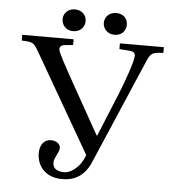

<svg xmlns="http://www.w3.org/2000/svg" viewBox="-55 -842 827 905"><g transform="rotate(5 358.0 -390.0)"><path d="M209 -740C209 -714 228 -688 263 -688C299 -688 318 -714 318 -740C318 -766 299 -791 263 -791C228 -791 209 -766 209 -740ZM404 -740C404 -714 424 -688 459 -688C495 -688 513 -714 513 -740C513 -766 495 -791 459 -791C424 -791 404 -766 404 -740ZM26 -623 54 -621C89 -618 90 -605 128 -541L376 -111L366 -89C348 -52 310 -22 280 -22C237 -22 225 -41 225 -63C225 -87 249 -112 249 -134C249 -154 228 -167 204 -167C173 -167 152 -141 152 -102C152 -42 191 11 272 11C301 11 368 8 406 -80L618 -574C637 -619 645 -620 696 -623V-650H488V-623L539 -619C556 -617 563 -610 563 -597C563 -571 529 -476 504 -414L419 -207L416 -209L301 -414C235 -531 206 -585 206 -598C206 -612 217 -618 229 -619L269 -623V-650H26Z"/></g></svg>

Font: erewhon
Style: Regular
Weight: 400
Version: Version 1.0.0